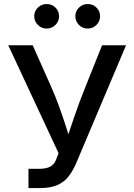

<svg xmlns="http://www.w3.org/2000/svg" viewBox="-20 -958 684 978"><path d="M125 0V-98.1H178.2Q214.8 -98.1 235.8 -109.1Q256.8 -120.1 266.1 -146L278.3 -177.7L22 -727.5H146.5L237.8 -522.5Q263.2 -465.3 281.2 -415.3Q299.3 -365.2 314.2 -318.6Q329.1 -272 343.8 -225.6H312Q333.5 -289.1 357.9 -361.8Q382.3 -434.6 418 -522.5L500 -727.5H622.1L368.2 -127Q351.6 -88.4 329.6 -59.8Q307.6 -31.2 272.7 -15.6Q237.8 0 182.6 0ZM426.8 -812.5Q400.4 -812.5 382.1 -831.1Q363.8 -849.6 363.8 -875.5Q363.8 -901.4 382.3 -919.4Q400.9 -937.5 426.8 -937.5Q453.1 -937.5 471.4 -919.4Q489.7 -901.4 489.7 -875.5Q489.7 -849.6 471.4 -831.1Q453.1 -812.5 426.8 -812.5ZM217.8 -812.5Q191.4 -812.5 172.9 -831.1Q154.3 -849.6 154.3 -875.5Q154.3 -901.4 172.9 -919.4Q191.4 -937.5 217.8 -937.5Q244.1 -937.5 262.5 -919.4Q280.8 -901.4 280.8 -875.5Q280.8 -849.6 262.5 -831.1Q244.1 -812.5 217.8 -812.5Z"/></svg>

Font: Inter 17pt Medium
Style: Regular
Weight: 500
Version: Version 4.001;git-66647c0bb